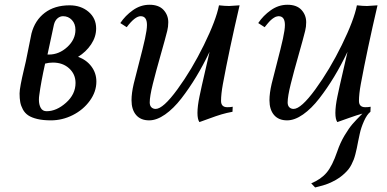

<svg xmlns="http://www.w3.org/2000/svg" viewBox="-20 -511 1651 819"><path d="M197.3 2.4Q163.6 2.4 139.2 -3.4Q114.7 -9.3 100.3 -19Q85.9 -28.8 77.6 -44.2Q69.3 -59.6 66.4 -75.2Q63.5 -90.8 63.5 -112.3Q63.5 -125.5 68.6 -152.3Q73.7 -179.2 81.5 -211.7Q89.4 -244.1 90.3 -249.5Q102.5 -309.1 114.3 -368.2Q128.9 -424.3 170.9 -456.3Q212.9 -488.3 276.9 -488.3Q325.2 -488.3 357.7 -460.7Q390.1 -433.1 390.1 -389.6Q390.1 -354 368.7 -321.8Q347.2 -289.6 313 -268.6Q348.6 -255.9 369.9 -227.5Q391.1 -199.2 391.1 -163.1Q391.1 -119.6 363 -81.1Q335 -42.5 290.3 -20Q245.6 2.4 197.3 2.4ZM205.6 -244.1Q188.5 -244.1 172.4 -239.7Q154.8 -160.6 147.5 -105Q146 -96.2 146 -85.4Q146 -64.9 153.8 -50.8Q161.6 -36.6 178.7 -36.6Q221.2 -36.6 261.7 -72.8Q302.2 -108.9 302.2 -157.2Q302.2 -194.3 275.1 -219.2Q248 -244.1 205.6 -244.1ZM182.6 -278.3H188.5Q231.9 -278.3 266.8 -310.3Q301.8 -342.3 301.8 -383.8Q301.8 -409.7 286.6 -425.8Q271.5 -441.9 249 -441.9Q235.8 -441.9 225.1 -432.6Q214.4 -423.3 210 -405.8Q207.5 -396 198.5 -352.1Q189.5 -308.1 182.6 -278.3Z M616.2 2.4Q580.1 2.4 560.5 -20.5Q541 -43.5 541 -83.5Q541 -113.3 550.3 -153.3Q556.2 -178.2 573 -242.4Q589.8 -306.6 598.4 -345.5Q606.9 -384.3 606.9 -404.3Q606.9 -441.9 580.1 -441.9Q555.7 -441.9 520.5 -395L493.2 -412.6Q514.2 -444.3 546.9 -467.5Q579.6 -490.7 617.7 -490.7Q657.2 -490.7 677.5 -468.8Q697.8 -446.8 697.8 -416Q697.8 -397 693.4 -379.4Q685.5 -347.7 665.3 -276.6Q645 -205.6 631.8 -152.6Q618.7 -99.6 618.7 -74.2Q618.7 -60.5 625.7 -53.5Q632.8 -46.4 644 -46.4Q675.8 -46.4 736.8 -129.9Q797.9 -213.4 849.9 -319.3Q901.9 -425.3 914.1 -488.3Q939.9 -485.4 957.5 -485.4L1002 -488.3Q957.5 -297.4 930.7 -152.3Q922.9 -109.4 922.9 -80.6Q922.9 -53.7 949.7 -53.7Q963.9 -53.7 972.7 -55.7L971.7 -34.2Q947.3 -29.8 925 -23.2Q902.8 -16.6 872.8 -5.4Q842.8 5.9 830.6 9.8Q822.3 -2 822.3 -29.3Q822.3 -58.6 831.1 -100.1Q838.4 -136.2 854.7 -206.1Q871.1 -275.9 874 -290Q846.7 -232.9 816.9 -183.6Q787.1 -134.3 753.7 -91.1Q720.2 -47.9 684.3 -22.7Q648.4 2.4 616.2 2.4Z M1204.6 2.4Q1168.5 2.4 1148.9 -20.5Q1129.4 -43.5 1129.4 -83.5Q1129.4 -113.3 1138.7 -153.3Q1144.5 -178.2 1161.4 -242.4Q1178.2 -306.6 1186.8 -345.5Q1195.3 -384.3 1195.3 -404.3Q1195.3 -441.9 1168.5 -441.9Q1165 -441.9 1161.4 -440.9Q1157.7 -439.9 1154.5 -438.7Q1151.4 -437.5 1147.7 -434.8Q1144 -432.1 1141.4 -430.4Q1138.7 -428.7 1134.8 -424.8Q1130.9 -420.9 1129.2 -419.2Q1127.4 -417.5 1123.5 -412.8Q1119.6 -408.2 1118.4 -406.7Q1117.2 -405.3 1113.3 -400.4Q1109.4 -395.5 1108.9 -395L1081.5 -412.6Q1102.5 -444.3 1135.3 -467.5Q1168 -490.7 1206.1 -490.7Q1245.6 -490.7 1265.9 -468.8Q1286.1 -446.8 1286.1 -416Q1286.1 -397 1281.7 -379.4Q1273.9 -347.7 1253.7 -276.6Q1233.4 -205.6 1220.2 -152.6Q1207 -99.6 1207 -74.2Q1207 -60.5 1214.1 -53.5Q1221.2 -46.4 1232.4 -46.4Q1264.2 -46.4 1325.2 -129.9Q1386.2 -213.4 1438.2 -319.3Q1490.2 -425.3 1502.4 -488.3Q1528.3 -485.4 1545.9 -485.4L1590.3 -488.3Q1545.9 -297.4 1519 -152.3Q1511.2 -109.4 1511.2 -80.6Q1511.2 -53.7 1538.1 -53.7Q1552.2 -53.7 1561 -55.7L1560.1 -34.2Q1545.4 -22.9 1532.7 5.4Q1520 33.7 1514.6 59.6Q1511.7 72.3 1507.8 91.6Q1503.9 110.8 1502 121.1Q1500 131.3 1496.1 146.2Q1492.2 161.1 1488.8 169.9Q1485.4 178.7 1479.5 190.4Q1473.6 202.1 1466.8 210.7Q1460 219.2 1450.2 228.5Q1440.4 237.8 1428.2 246.6Q1413.6 256.8 1396 265.1Q1378.4 273.4 1368.2 276.6Q1357.9 279.8 1341.6 284.2Q1325.2 288.6 1324.2 288.6L1307.6 271Q1349.1 253.9 1373.3 225.3Q1397.5 196.8 1418.5 135.3Q1431.2 97.7 1450 66.4Q1468.8 35.2 1483.9 17.8Q1499 0.5 1525.9 -26.4Q1503.9 -20.5 1467 -7.3Q1430.2 5.9 1418.9 9.8Q1410.6 -2 1410.6 -29.3Q1410.6 -58.6 1419.4 -100.1Q1426.8 -136.2 1443.1 -206.1Q1459.5 -275.9 1462.4 -290Q1435.1 -232.9 1405.3 -183.6Q1375.5 -134.3 1342 -91.1Q1308.6 -47.9 1272.7 -22.7Q1236.8 2.4 1204.6 2.4Z"/></svg>

Font: Flanker
Style: Italic
Weight: 400
Italic angle: -12°
Designer: Flanker
Version: Version 2.027